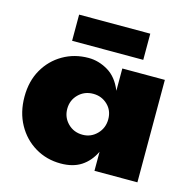

<svg xmlns="http://www.w3.org/2000/svg" viewBox="-103 -796 902 907"><g transform="rotate(15 347.5 -343.0)"><path d="M271 8Q202 8 146 -25.5Q90 -59 57.5 -118Q25 -177 25 -253Q25 -329 57.5 -386Q90 -443 146 -475.5Q202 -508 271 -508Q320 -508 366 -481Q412 -454 437 -392V-501H645V0H435V-93Q411 -44 371 -18Q331 8 271 8ZM336 -150Q377 -150 406 -179.5Q435 -209 435 -252Q435 -295 406 -322.5Q377 -350 336 -350Q293 -350 264 -321Q235 -292 235 -250Q235 -208 264 -179Q293 -150 336 -150ZM174 -566V-694H522V-566Z"/></g></svg>

Font: Paytone One
Style: Regular
Weight: 400
Designer: Vernon Adams
Foundry: Vernon Adams
Version: Version 1.002; ttfautohint (v1.8.4.7-5d5b);gftools[0.9.23]